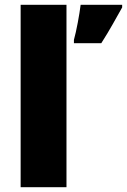

<svg xmlns="http://www.w3.org/2000/svg" viewBox="-20 -780 529 800"><path d="M489 -749Q468 -712 449 -678Q430 -644 402 -600H288V-614Q296 -643 304 -685.5Q312 -728 316 -760H489ZM257 0H66V-760H257Z"/></svg>

Font: Noto Sans Black
Style: Regular
Weight: 900
Designer: Monotype Design Team
Foundry: Monotype Imaging Inc.
Version: Version 2.007